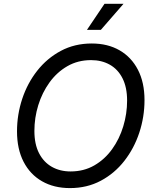

<svg xmlns="http://www.w3.org/2000/svg" viewBox="-20 -962 805 992"><path d="M341.3 9.8Q258.8 9.8 197.3 -25.4Q135.7 -60.5 101.8 -126.2Q67.9 -191.9 67.9 -283.2Q67.9 -369.6 94.7 -450.9Q121.6 -532.2 172.4 -596.7Q223.1 -661.1 294.4 -699.2Q365.7 -737.3 454.1 -737.3Q536.6 -737.3 597.7 -702.1Q658.7 -667 692.6 -601.6Q726.6 -536.1 726.6 -444.8Q726.6 -357.9 699.7 -276.6Q672.9 -195.3 622.3 -130.6Q571.8 -65.9 500.7 -28.1Q429.7 9.8 341.3 9.8ZM344.7 -76.2Q413.1 -76.2 467.3 -107.4Q521.5 -138.7 559.3 -191.4Q597.2 -244.1 616.9 -309.3Q636.7 -374.5 636.7 -442.4Q636.7 -510.7 613 -557.4Q589.4 -604 547.4 -627.7Q505.4 -651.4 450.7 -651.4Q382.3 -651.4 328.1 -620.1Q273.9 -588.9 235.8 -536.1Q197.8 -483.4 177.7 -418.5Q157.7 -353.5 157.7 -285.6Q157.7 -217.3 181.6 -170.7Q205.6 -124 247.8 -100.1Q290 -76.2 344.7 -76.2ZM429.2 -807.6 520 -942.4H618.2L501 -807.6Z"/></svg>

Font: Adwaita Sans
Style: Italic
Weight: 400
Italic angle: -9.39999°
Designer: Rasmus Andersson
Foundry: rsms
Version: Version 4.001;git-9221beed3